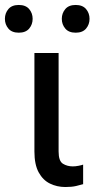

<svg xmlns="http://www.w3.org/2000/svg" viewBox="-58 -740 431 767"><path d="M79.5 -528.4H176.1V-134.9Q176.1 -96.6 193.4 -85.9Q210.6 -75.3 233 -75.3Q243.6 -75.3 256.2 -77.8Q268.8 -80.3 274.1 -82.4V-4.3Q263.5 -1.1 246.1 3Q228.7 7.1 203.1 7.1Q169.7 7.1 141.7 -6.6Q113.6 -20.2 96.6 -51.3Q79.5 -82.4 79.5 -134.9ZM-38.4 -664.8Q-38.4 -687.1 -24.5 -703.7Q-10.7 -720.2 17 -720.2Q44.7 -720.2 58.6 -703.7Q72.4 -687.1 72.4 -664.8Q72.4 -642.4 58.6 -625.9Q44.7 -609.4 17 -609.4Q-10.7 -609.4 -24.5 -625.9Q-38.4 -642.4 -38.4 -664.8ZM188.9 -664.8Q188.9 -687.1 202.8 -703.7Q216.6 -720.2 244.3 -720.2Q272 -720.2 285.9 -703.7Q299.7 -687.1 299.7 -664.8Q299.7 -642.4 285.9 -625.9Q272 -609.4 244.3 -609.4Q216.6 -609.4 202.8 -625.9Q188.9 -642.4 188.9 -664.8Z"/></svg>

Font: Interface
Style: Regular
Weight: 400
Designer: Rasmus Andersson
Foundry: rsms
Version: Version 1.8